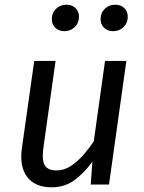

<svg xmlns="http://www.w3.org/2000/svg" viewBox="-20 -787 616 819"><path d="M200 12Q130 12 96.5 -31.5Q63 -75 73 -152L126 -527H217L165 -156Q158 -102 171.5 -81Q185 -60 220 -60Q253 -60 281.5 -78.5Q310 -97 335 -125.5Q360 -154 380 -184L428 -527H519L445 0H367L374 -97Q337 -47 296 -17.5Q255 12 200 12ZM254 -654Q231 -654 216 -668.5Q201 -683 201 -705Q201 -732 219 -749.5Q237 -767 264 -767Q287 -767 302 -752.5Q317 -738 317 -716Q317 -689 299 -671.5Q281 -654 254 -654ZM462 -654Q439 -654 424 -668.5Q409 -683 409 -705Q409 -732 427 -749.5Q445 -767 472 -767Q495 -767 510 -752.5Q525 -738 525 -716Q525 -689 507 -671.5Q489 -654 462 -654Z"/></svg>

Font: Fira Sans Variable
Style: Italic
Weight: 397
Italic angle: -8°
Designer: Carrois Corporate & Edenspiekermann AG
Foundry: Carrois Corporate GbR & Edenspiekermann AG
Version: Version 4.202